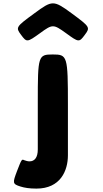

<svg xmlns="http://www.w3.org/2000/svg" viewBox="-20 -833 605 1128"><path d="M104 -628C71 -672 73 -675 181 -754C288 -833 294 -833 402 -754C509 -675 511 -672 478 -628C445 -583 442 -584 368 -638C293 -692 289 -692 215 -638C140 -584 137 -583 104 -628ZM290 -513C204 -513 202 -505 202 -234V45C202 93 183 115 153 115C142 115 131 111 122 108C108 101 107 102 80 172C54 241 52 248 101 263C123 270 152 275 194 275C335 275 379 170 379 79V-217C379 -505 376 -513 290 -513Z"/></svg>

Font: Hussar Print
Style: Bold
Weight: 700
Foundry: Cannot Into Space Fonts
Version: Version 2.00